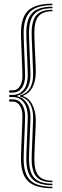

<svg xmlns="http://www.w3.org/2000/svg" viewBox="-20 -820 334 1042"><path d="M264.2 185.2Q188.5 185.2 155.7 152.1Q122.8 118.9 122.8 42.4Q122.8 29.9 123.6 5.4Q124.4 -19 125.7 -48.7Q126.9 -78.4 128.1 -107Q129.2 -135.7 130 -157.1Q130.8 -178.6 130.8 -186.1Q130.8 -234.3 109.4 -263.4Q88 -292.5 51.6 -293.1H30V-305.3H51.6Q87.6 -305.9 109.2 -333.9Q130.8 -362 130.8 -412.3Q130.8 -419.8 130 -441.2Q129.2 -462.7 128.1 -491.3Q126.9 -520 125.7 -549.7Q124.4 -579.4 123.6 -603.8Q122.8 -628.3 122.8 -640.8Q122.8 -717.3 155.7 -750.4Q188.5 -783.6 264.2 -783.6V-775.4Q196.2 -775.4 166.7 -744.2Q137.3 -713 137.3 -640.8Q137.3 -628.3 138.1 -604.2Q138.9 -580 140.2 -550.6Q141.4 -521.2 142.6 -492.9Q143.7 -464.6 144.5 -443.2Q145.3 -421.8 145.3 -414Q145.3 -383.7 136.9 -360.1Q128.4 -336.6 112.5 -321.5Q96.6 -306.5 74.4 -301.4V-297Q96.6 -292.1 112.5 -276.9Q128.4 -261.8 136.9 -238.4Q145.3 -214.9 145.3 -184.4Q145.3 -176.8 144.5 -155.3Q143.7 -133.8 142.6 -105.5Q141.4 -77.2 140.2 -47.8Q138.9 -18.4 138.1 5.8Q137.3 30 137.3 42.4Q137.3 114.4 166.7 145.7Q196.2 177 264.2 177ZM264.2 201.6Q173 201.6 133.4 164.6Q93.8 127.6 93.8 42.4Q93.8 29.9 94.6 4.9Q95.4 -20.1 96.7 -50.3Q97.9 -80.4 99.1 -109.5Q100.2 -138.6 101 -160.4Q101.8 -182.2 101.8 -189.4Q101.8 -224.5 88.1 -246.4Q74.3 -268.2 51.6 -268.6H30V-280.8H51.6Q81.8 -279.6 99.1 -254.2Q116.3 -228.9 116.3 -187.7Q116.3 -180.2 115.5 -158.7Q114.7 -137.2 113.6 -108.3Q112.4 -79.3 111.2 -49.4Q109.9 -19.5 109.1 5.2Q108.3 29.9 108.3 42.4Q108.3 123.3 144.5 158.4Q180.7 193.5 264.2 193.5ZM264.2 168.8Q204.1 168.8 177.9 139.5Q151.8 110.2 151.8 42.4Q151.8 30.2 152.6 6.1Q153.4 -17.9 154.7 -47Q155.9 -76.1 157.1 -104.3Q158.2 -132.6 159 -153.9Q159.8 -175.2 159.8 -182.9Q159.8 -228.3 142.4 -257.3Q125.1 -286.3 88.5 -296.6V-301.8Q125.1 -312.1 142.4 -341.1Q159.8 -370.1 159.8 -415.5Q159.8 -423.4 159 -444.6Q158.2 -465.8 157.1 -494Q155.9 -522.2 154.7 -551.4Q153.4 -580.5 152.6 -604.5Q151.8 -628.5 151.8 -640.8Q151.8 -708.6 177.9 -737.9Q204.1 -767.1 264.2 -767.1V-759Q211.7 -759 189 -731.6Q166.3 -704.3 166.3 -640.8Q166.3 -628.6 167.1 -606.2Q167.9 -583.8 169.2 -557.3Q170.4 -530.7 171.6 -505Q172.7 -479.2 173.5 -459.6Q174.3 -439.9 174.3 -432.1Q174.3 -381 156.7 -347.1Q139 -313.1 106 -301.4V-297Q138.5 -287.4 156.4 -250.2Q174.3 -213 174.3 -166.3Q174.3 -158.5 173.5 -138.8Q172.7 -119.2 171.6 -93.4Q170.4 -67.7 169.2 -41.1Q167.9 -14.5 167.1 7.8Q166.3 30.2 166.3 42.4Q166.3 105.8 189 133.2Q211.7 160.6 264.2 160.6ZM30 -317.6V-329.8H51.6Q74.3 -330.2 88.1 -352.1Q101.8 -374 101.8 -408.9Q101.8 -416.2 101 -438Q100.2 -459.8 99.1 -488.9Q97.9 -518 96.7 -548.1Q95.4 -578.2 94.6 -603.2Q93.8 -628.2 93.8 -640.8Q93.8 -726 133.4 -763Q173 -800 264.2 -800V-791.9Q180.7 -791.9 144.5 -756.8Q108.3 -721.7 108.3 -640.8Q108.3 -628.2 109.1 -603.6Q109.9 -578.9 111.2 -549Q112.4 -519.1 113.6 -490.1Q114.7 -461.2 115.5 -439.7Q116.3 -418.2 116.3 -410.7Q116.3 -369.5 99.1 -344.2Q81.8 -318.8 51.6 -317.6Z"/></svg>

Font: Big Shoulders Inline Display SC Thin
Style: Regular
Weight: 100
Designer: Patric King
Foundry: XO Type Co
Version: Version 2.002